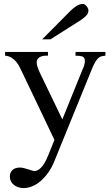

<svg xmlns="http://www.w3.org/2000/svg" viewBox="-20 -728 560 973"><path d="M428.2 -674.8Q428.2 -680.2 425.5 -686Q422.9 -691.9 418.7 -696.8Q414.6 -701.7 409.9 -704.8Q405.3 -708 400.9 -708Q384.3 -708 367.9 -697.8Q351.6 -687.5 337.9 -673.8L193.8 -528.8H235.8L386.2 -624Q402.8 -634.8 415.5 -647.2Q428.2 -659.7 428.2 -674.8ZM514.2 -445.8V-464.8H362.8V-445.8Q375.5 -445.8 383.3 -444.8Q391.1 -443.8 395.5 -442.4Q399.9 -440.9 402.1 -439Q404.3 -437 405.8 -435.1Q408.7 -430.7 409.7 -424.3Q410.6 -418 409.7 -410.4Q408.7 -402.8 406.2 -395Q403.8 -387.2 399.9 -379.9L295.9 -123L183.1 -356.9Q174.8 -375 170.4 -388.2Q166 -401.4 166 -412.1Q166 -428.7 179.7 -437.3Q193.4 -445.8 211.9 -445.8H223.1V-464.8H5.9V-445.8Q24.9 -444.3 38.6 -435.5Q52.2 -426.8 62 -415Q71.8 -403.3 78.1 -390.6Q84.5 -377.9 88.9 -369.1L255.9 -19L223.1 62Q214.4 84 205.1 98.9Q195.8 113.8 186.8 122.8Q177.7 131.8 169.2 135.5Q160.6 139.2 152.8 139.2Q149.9 139.2 141.6 136.2Q133.3 133.3 122.8 130.1Q112.3 127 101.3 124Q90.3 121.1 82 121.1Q56.2 121.1 43 133.8Q29.8 146.5 29.8 167Q29.8 179.2 34.9 189.7Q40 200.2 49.3 208Q58.6 215.8 71.3 220.5Q84 225.1 99.1 225.1Q121.1 225.1 143.3 216.1Q165.5 207 186 189.5Q206.5 171.9 224.6 146.5Q242.7 121.1 255.9 87.9L444.8 -376Q454.1 -398.9 461.9 -412.4Q469.7 -425.8 477.5 -433.1Q485.4 -440.4 494.1 -442.6Q502.9 -444.8 514.2 -445.8Z"/></svg>

Font: Galatia SIL
Style: Regular
Weight: 400
Designer: Development by SIL's NRSI team
Version: Version 2.1